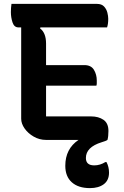

<svg xmlns="http://www.w3.org/2000/svg" viewBox="-20 -720 640 988"><path d="M217 0Q183 0 153.5 -17Q124 -34 106.5 -59Q89 -84 89 -109V-579H75Q53 -579 44.5 -604.5Q36 -630 36 -658Q36 -679 39 -700H479Q503 -700 515.5 -686.5Q528 -673 532.5 -655Q537 -637 537 -623Q537 -597 531 -579H188L186 -574Q217 -551 217 -496V-385H414Q449 -385 463.5 -360.5Q478 -336 478 -306Q478 -297 478 -291Q478 -285 476 -279H217V-121H449Q487 -121 512.5 -103.5Q538 -86 538 -46Q538 -18 533 0Q529 3 521 6Q513 9 503 12Q422 37 422 93Q422 131 465 131Q495 131 522 114H528Q541 139 541 168Q541 208 514 228Q487 248 443 248Q383 248 349.5 218Q316 188 316 133Q316 46 384 0Z"/></svg>

Font: Recursive Mn Csl St SmB
Style: Regular
Weight: 600
Monospace: yes
Version: Version 1.079;hotconv 1.0.112;makeotfexe 2.5.65598; ttfautoh